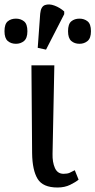

<svg xmlns="http://www.w3.org/2000/svg" viewBox="-72 -827 425 855"><path d="M184 8Q119 8 95.5 -30.5Q72 -69 71 -145L68 -536H170L162 -142Q161 -105 172.5 -79Q184 -53 211 -53Q228 -53 238 -57.5Q248 -62 261 -69L278 -27Q265 -16 240.5 -4Q216 8 184 8ZM133 -606 96 -614 107 -766Q110 -798 128.5 -804.5Q147 -811 171 -802Q195 -793 214 -776V-764ZM-1 -632Q-23 -632 -37.5 -644.5Q-52 -657 -52 -688Q-52 -720 -37.5 -732Q-23 -744 -1 -744Q20 -744 35 -732Q50 -720 50 -688Q50 -657 35 -644.5Q20 -632 -1 -632ZM282 -632Q260 -632 245.5 -644.5Q231 -657 231 -688Q231 -720 245.5 -732Q260 -744 282 -744Q303 -744 318 -732Q333 -720 333 -688Q333 -657 318 -644.5Q303 -632 282 -632Z"/></svg>

Font: NotoSerif-Regular
Style: Regular
Weight: 400
Designer: Monotype Design Team
Foundry: Monotype Imaging Inc.
Version: Version 2.007; ttfautohint (v1.8) -l 8 -r 50 -G 200 -x 14 -D